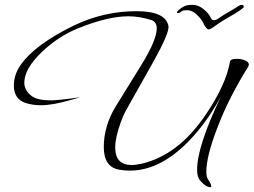

<svg xmlns="http://www.w3.org/2000/svg" viewBox="-20 -686 1044 790"><path d="M974 -666Q983 -666 983 -659Q983 -654 977 -651Q967 -643 959 -638Q951 -633 945 -629Q932 -622 907 -607Q882 -592 856 -573Q845 -565 838 -565Q829 -565 816 -592Q809 -607 790 -625.5Q771 -644 750 -644Q742 -644 735.5 -643Q729 -642 724 -637Q718 -632 712 -632Q708 -632 708 -635Q708 -638 713 -643Q727 -655 738.5 -660.5Q750 -666 772 -666Q796 -666 817.5 -648.5Q839 -631 847 -613Q851 -603 861 -603Q869 -603 880 -611Q900 -625 920.5 -636.5Q941 -648 966 -664Q968 -665 970 -665.5Q972 -666 974 -666ZM845 84Q826 84 802 55Q791 41 791 12Q791 -83 888 -287Q821 -165 737 -86Q628 16 515 16Q504 16 492 15Q480 14 469 12Q407 0 407 -81Q407 -123 419 -165Q431 -207 456 -248L563 -421Q595 -473 610 -510Q625 -547 625 -569Q625 -597 601 -604Q553 -619 508 -619Q424 -619 300 -569Q219 -536 151 -471Q80 -402 80 -346Q80 -314 110 -291Q134 -273 191 -273Q202 -273 232 -276Q262 -279 311 -286L276 -276Q235 -264 203.5 -258.5Q172 -253 149 -253Q115 -253 86 -262Q37 -278 37 -334Q37 -379 65 -419Q124 -503 284 -581Q407 -640 542 -640Q660 -640 673 -580Q679 -554 611 -432Q575 -368 552.5 -328Q530 -288 517 -265Q504 -242 497 -229Q490 -216 486 -206.5Q482 -197 477 -183Q454 -120 454 -79Q454 -7 522 -7Q530 -7 540 -8.5Q550 -10 561 -12Q714 -47 827 -215Q910 -338 926 -431Q927 -444 954 -444Q972 -444 988 -437.5Q1004 -431 1004 -420Q1004 -419 1002 -413Q962 -349 929.5 -285Q897 -221 873 -157Q829 -42 829 20Q829 42 836 52Q849 71 849 80Q849 84 845 84Z"/></svg>

Font: Ephesis
Style: Regular
Weight: 400
Designer: Robert E. Leuschke
Foundry: Robert E. Leuschke
Version: Version 1.010; ttfautohint (v1.8.3)